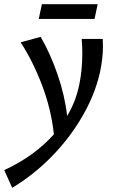

<svg xmlns="http://www.w3.org/2000/svg" viewBox="-74 -603 541 912"><path d="M375 -513H110L125 -583H390ZM415 -385Q415 -325 401 -260Q377 -153 316 -48.5Q255 56 169 143Q83 230 -16 289L-54 205Q88 140 182 35Q169 -85 125.5 -199Q82 -313 24 -402L119 -428Q165 -349 199.5 -249Q234 -149 245 -52Q285 -119 302 -198Q317 -270 317 -349Q317 -384 314 -418H414Q415 -407 415 -385Z"/></svg>

Font: Ysabeau Infant Semibold
Style: Italic
Weight: 600
Italic angle: -12°
Designer: Christian Thalmann (Catharsis Fonts)
Version: Version 0.003